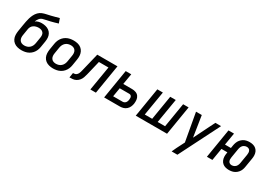

<svg xmlns="http://www.w3.org/2000/svg" viewBox="27 -1779 4266 3029"><g transform="rotate(30 2160.0 -265.0)"><path d="M242 8Q275 8 308.5 1.5Q342 -5 373 -22Q404 -39 428 -66Q452 -93 465.5 -125Q479 -157 484 -190L502 -300Q508 -336 505.5 -371.5Q503 -407 487 -437Q471 -467 443.5 -486.5Q416 -506 381.5 -514.5Q347 -523 311 -523Q282 -523 252.5 -515.5Q223 -508 199 -490Q210 -521 232 -549Q254 -577 287 -586.5Q320 -596 352.5 -602Q385 -608 417 -616Q449 -624 481 -633Q513 -642 545 -652L516 -735Q481 -725 445.5 -715.5Q410 -706 374 -697Q338 -688 302.5 -681Q267 -674 231.5 -660Q196 -646 169 -618Q142 -590 125 -556Q108 -522 97.5 -487Q87 -452 80.5 -417Q74 -382 68 -346L49 -230Q43 -192 44.5 -155Q46 -118 61.5 -85.5Q77 -53 105 -31.5Q133 -10 169 -1Q205 8 242 8ZM244 -79Q218 -79 195 -88.5Q172 -98 159 -119Q146 -140 144 -165Q142 -190 147 -216L166 -333Q170 -356 182.5 -377Q195 -398 216 -411.5Q237 -425 260 -430.5Q283 -436 305 -436Q330 -436 352 -428.5Q374 -421 388.5 -403.5Q403 -386 405.5 -362Q408 -338 404 -314L386 -204Q382 -179 371 -155Q360 -131 339.5 -112.5Q319 -94 294 -86.5Q269 -79 244 -79Z M818 8Q851 8 884.5 1.5Q918 -5 949 -22Q980 -39 1004 -66Q1028 -93 1041.5 -125Q1055 -157 1060 -190L1078 -300Q1085 -338 1083 -375Q1081 -412 1065.5 -444.5Q1050 -477 1022 -499Q994 -521 958 -529.5Q922 -538 885 -538Q852 -538 818.5 -531.5Q785 -525 754 -508Q723 -491 699 -464Q675 -437 661.5 -405Q648 -373 643 -340L625 -230Q619 -192 620.5 -155Q622 -118 637.5 -85.5Q653 -53 681 -31.5Q709 -10 745 -1Q781 8 818 8ZM820 -79Q794 -79 771 -88.5Q748 -98 735 -119Q722 -140 720 -165Q718 -190 723 -216L741 -326Q745 -351 756 -375Q767 -399 787.5 -417.5Q808 -436 833 -443.5Q858 -451 883 -451Q909 -451 932 -441.5Q955 -432 968 -411.5Q981 -391 983 -365.5Q985 -340 980 -314L962 -204Q958 -179 947 -155Q936 -131 915.5 -112.5Q895 -94 870 -86.5Q845 -79 820 -79Z M1115 0Q1145 0 1175.5 -3Q1206 -6 1235 -22Q1264 -38 1284.5 -64.5Q1305 -91 1315 -120.5Q1325 -150 1333 -181L1396 -443H1570L1496 0H1597L1684 -530H1316L1236 -201Q1232 -185 1227.5 -168Q1223 -151 1215 -135.5Q1207 -120 1193.5 -107Q1180 -94 1163 -90.5Q1146 -87 1129 -87Z M1747 0H2036Q2065 0 2095.5 -9Q2126 -18 2150.5 -40Q2175 -62 2188 -91Q2201 -120 2206 -150Q2211 -186 2207.5 -221Q2204 -256 2184.5 -283.5Q2165 -311 2132.5 -323Q2100 -335 2064 -335H1902L1935 -530H1834ZM1861 -87 1888 -248H2064Q2083 -248 2095.5 -234.5Q2108 -221 2109 -202Q2110 -183 2107 -163Q2104 -145 2096 -127Q2088 -109 2071 -98Q2054 -87 2035 -87Z M2323 0H2893L2980 -530H2880L2807 -87H2672L2746 -530H2645L2572 -87H2437L2511 -530H2410Z M3095 205H3200L3571 -530H3467L3279 -151L3220 -530H3115L3206 -21L3174 42Q3153 82 3133 122.5Q3113 163 3095 205Z M4022 8Q4050 8 4079 2Q4108 -4 4134 -20Q4160 -36 4179.5 -59.5Q4199 -83 4209.5 -110.5Q4220 -138 4224 -166L4251 -329Q4257 -361 4255.5 -393.5Q4254 -426 4242 -454Q4230 -482 4206.5 -502Q4183 -522 4152.5 -530Q4122 -538 4089 -538Q4061 -538 4032.5 -532Q4004 -526 3978 -510Q3952 -494 3932.5 -470.5Q3913 -447 3902.5 -419.5Q3892 -392 3887 -364L3878 -309H3770L3807 -530H3706L3619 0H3719L3756 -222H3864L3861 -201Q3855 -169 3856.5 -137Q3858 -105 3870 -76.5Q3882 -48 3905.5 -28Q3929 -8 3959.5 0Q3990 8 4022 8ZM4024 -79Q4005 -79 3988.5 -87.5Q3972 -96 3964 -113Q3956 -130 3956 -149Q3956 -168 3959 -187L3986 -350Q3990 -375 4002 -399.5Q4014 -424 4038 -437.5Q4062 -451 4088 -451Q4107 -451 4123.5 -442.5Q4140 -434 4147.5 -417Q4155 -400 4155.5 -381Q4156 -362 4153 -343L4126 -181Q4122 -155 4110 -131Q4098 -107 4074 -93Q4050 -79 4024 -79Z"/></g></svg>

Font: Iosevka Sparkle Medium Oblique
Style: Regular
Weight: 500
Italic angle: -9°
Designer: Belleve Invis
Foundry: Belleve Invis
Version: Version 4.5.0; ttfautohint (v1.8.3)